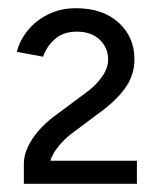

<svg xmlns="http://www.w3.org/2000/svg" viewBox="-20 -827 399 467"><path d="M100 -423 38 -429Q38 -448 47 -468Q56 -488 73 -508Q90 -528 113 -545L191 -603Q212 -618 227.5 -639.5Q243 -661 243 -682Q243 -711 222.5 -730.5Q202 -750 167 -750Q133 -750 112.5 -731Q92 -712 85 -689L21 -701Q28 -729 47.5 -753Q67 -777 97 -792Q127 -807 165 -807Q230 -807 268.5 -772Q307 -737 307 -683Q307 -647 288 -618Q269 -589 233 -561L158 -505Q143 -494 130 -480Q117 -466 109 -451.5Q101 -437 100 -423ZM38 -380V-429L85 -436H313V-380Z"/></svg>

Font: Figtree Light Light
Style: Regular
Weight: 300
Version: Version 2.001;gftools[0.9.30]